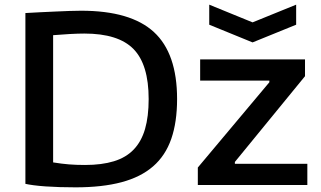

<svg xmlns="http://www.w3.org/2000/svg" viewBox="-20 -795 1377 824"><path d="M878 -775 1064 -699 1251 -775V-689L1064 -613L878 -689ZM829 -76 1136 -442V-449H839V-540H1289V-468L988 -100V-92H1299V-1H829ZM304 9Q270 9 237 8Q204 7 175.5 5Q147 3 124.5 0Q102 -3 89 -6V-739Q120 -741 153 -742.5Q186 -744 218 -745.5Q250 -747 278.5 -748Q307 -749 328 -749Q541 -749 640.5 -657.5Q740 -566 740 -370Q740 -271 715 -199Q690 -127 637 -81Q584 -35 501.5 -13Q419 9 304 9ZM345 -87Q417 -87 469 -103Q521 -119 554 -153.5Q587 -188 602.5 -241.5Q618 -295 618 -370Q618 -518 553 -584.5Q488 -651 342 -651Q316 -651 279.5 -649Q243 -647 208 -644V-98Q245 -92 276 -89.5Q307 -87 345 -87Z"/></svg>

Font: Encode Sans Wide
Style: Medium
Weight: 500
Designer: Pablo Impallari, Andres Torresi
Foundry: Pablo Impallari, Andres Torresi
Version: Version 1.000; ttfautohint (v1.00) -l 8 -r 50 -G 200 -x 14 -